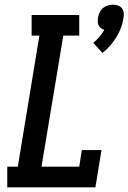

<svg xmlns="http://www.w3.org/2000/svg" viewBox="-20 -799 548 819"><path d="M417 -573 378 -616Q392 -628 404 -642Q416 -656 425 -672Q417 -674 410.5 -679Q404 -684 400.5 -691.5Q397 -699 397 -707.5Q397 -716 398 -724Q400 -735 405 -746Q410 -757 419 -764.5Q428 -772 439.5 -775.5Q451 -779 462 -779Q473 -779 483 -775.5Q493 -772 499.5 -764.5Q506 -757 507.5 -746Q509 -735 507 -724Q504 -703 496.5 -682Q489 -661 477 -641.5Q465 -622 450 -604.5Q435 -587 417 -573ZM11 0V-88H56L148 -647H115V-735H318V-647H250L157 -88H318L329 -159H413L387 0Z"/></svg>

Font: Iosevka Curly Slab SmBdObl
Style: Regular
Weight: 600
Italic angle: -9°
Monospace: yes
Designer: Belleve Invis
Foundry: Belleve Invis
Version: Version 11.0.0; ttfautohint (v1.8.3)